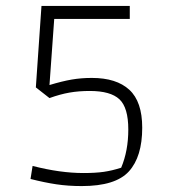

<svg xmlns="http://www.w3.org/2000/svg" viewBox="-20 -622 577 648"><path d="M83 -18 90 -62Q183 -38 262 -38Q302 -38 330 -42Q358 -46 389 -56Q413 -113 413 -185Q413 -259 383 -287Q353 -315 283 -315Q246 -315 214.5 -309.5Q183 -304 147 -291L101 -327L120 -602H418V-558H163L147 -335Q190 -348 222 -353.5Q254 -359 290 -359Q373 -359 416.5 -319Q460 -279 460 -191Q460 -93 415 -43.5Q370 6 256 6Q210 6 170 0Q130 -6 83 -18Z"/></svg>

Font: Athiti Light
Style: Regular
Weight: 300
Designer: CadsonDemak Team
Foundry: CadsonDemak
Version: Version 1.032